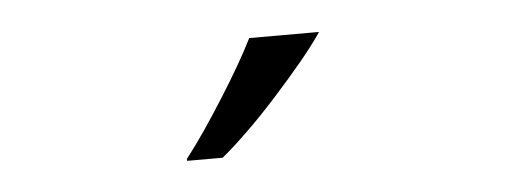

<svg xmlns="http://www.w3.org/2000/svg" viewBox="-27 -806 631 239"><g transform="rotate(-5 288.5 -686.0)"><path d="M199.2 -613.3H243.7C263.7 -629.9 287.6 -652.8 314.5 -682.6C341.3 -712.4 362.3 -737.3 376.5 -758.3V-758.8H289.6C279.3 -738.3 265.6 -714.4 248.5 -687.5C231 -659.7 214.8 -635.7 199.2 -615.7Z"/></g></svg>

Font: Sahel Light
Style: Regular
Weight: 300
Foundry: Saber Rastikerdar (saber.rastikerdar@gmail.com)
Version: Version 3.4.0